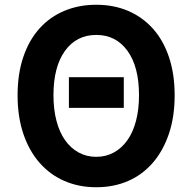

<svg xmlns="http://www.w3.org/2000/svg" viewBox="-20 -774 810 808"><path d="M270 -449H501V-320H270ZM385 14Q312 14 251 -12.5Q190 -39 146 -89.5Q102 -140 78 -211.5Q54 -283 54 -373Q54 -463 78 -534Q102 -605 146 -654Q190 -703 251 -728.5Q312 -754 385 -754Q459 -754 519.5 -728Q580 -702 623.5 -653.5Q667 -605 691 -534Q715 -463 715 -373Q715 -283 691 -211.5Q667 -140 623.5 -89.5Q580 -39 519.5 -12.5Q459 14 385 14ZM385 -114Q426 -114 459.5 -132.5Q493 -151 516.5 -184.5Q540 -218 552.5 -266Q565 -314 565 -373Q565 -493 516.5 -560Q468 -627 385 -627Q302 -627 253.5 -560Q205 -493 205 -373Q205 -314 217.5 -266Q230 -218 253.5 -184.5Q277 -151 310.5 -132.5Q344 -114 385 -114Z"/></svg>

Font: Kinto Sans
Style: Bold
Weight: 700
Designer: Authors: Ryoko NISHIZUKA  (kana & ideographs); Paul D. Hunt (Latin, Greek & Cyrillic); Wenlong ZHANG  (bopomofo); Sandol
Foundry: Adobe Systems Incorporated, ookami Inc.
Version: Version 0.001